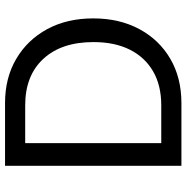

<svg xmlns="http://www.w3.org/2000/svg" viewBox="-9 -731 740 762"><g transform="rotate(-90 361.0 -350.0)"><path d="M84 0V-700H333Q433 -700 508.5 -655.5Q584 -611 626.5 -532.5Q669 -454 669 -350Q669 -246 626.5 -167Q584 -88 508.5 -44Q433 0 333 0ZM174 -80H324Q403 -80 459 -112.5Q515 -145 545 -205Q575 -265 575 -349Q575 -476 508.5 -548Q442 -620 324 -620H174Z"/></g></svg>

Font: Moderustic
Style: Regular
Weight: 400
Designer: Tural Alisoy
Foundry: TAFT Foundry
Version: Version 2.120